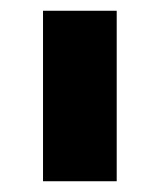

<svg xmlns="http://www.w3.org/2000/svg" viewBox="-20 -720 297 357"><path d="M60 -383V-700H197V-383Z"/></svg>

Font: MuseoModerno SemiBold
Style: Regular
Weight: 600
Designer: Pablo Cosgaya, Héctor Gatti, Marcela Romero, and the Authors of The MuseoModerno Project.
Foundry: Omnibus-Type Team
Version: Version 1.001